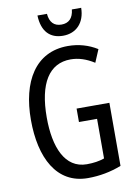

<svg xmlns="http://www.w3.org/2000/svg" viewBox="-100 -981 744 1055"><g transform="rotate(-10 272.5 -454.0)"><path d="M429 -918H377C372 -869 347 -846 307 -846C266 -846 242 -870 238 -918H185C188 -829 232 -784 305 -784C379 -784 428 -835 429 -918ZM308 -377V-302H409V-81C381 -71 348 -66 311 -66C188 -66 138 -192 138 -357C138 -547 202 -649 322 -649C366 -649 409 -635 453 -607L483 -678C435 -708 380 -724 320 -724C138 -724 50 -572 50 -359C50 -148 129 10 304 10C369 10 432 -2 491 -25V-377Z"/></g></svg>

Font: Noto Sans UI Condensed
Style: Regular
Weight: 400
Width: 3
Designer: Monotype Design Team
Foundry: Monotype Imaging Inc.
Version: Version 1.901